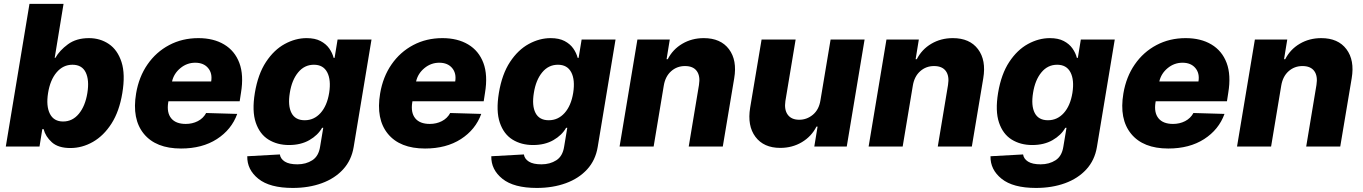

<svg xmlns="http://www.w3.org/2000/svg" viewBox="-20 -747 6951 979"><path d="M9.6 0 130.3 -727.3H304L258.9 -452.1H262.4Q283.7 -489.7 326.3 -521.1Q369 -552.6 433.6 -552.6Q490.8 -552.6 535.2 -522.5Q579.5 -492.5 599.6 -430.6Q619.7 -368.6 603.7 -272.4Q588.4 -179.3 548.7 -117.2Q508.9 -55 454 -23.6Q399.1 7.8 338.8 7.8Q277 7.8 244.5 -21.5Q212 -50.8 202.4 -88.4H195.7L181.5 0ZM225.1 -272.7Q214.5 -206.3 234.4 -166.9Q254.3 -127.5 301.8 -127.5Q349.8 -127.5 382.3 -167.1Q414.8 -206.7 425.4 -272.7Q436.1 -338.4 417.1 -377.7Q398.1 -416.9 349.4 -416.9Q301.8 -416.9 268.8 -378.2Q235.8 -339.5 225.1 -272.7Z M903.1 10.3Q774.9 10.3 713.4 -64.8Q652 -139.9 674 -270.6Q688.2 -355.1 732.1 -418.5Q775.9 -481.9 842.7 -517.2Q909.4 -552.6 991.5 -552.6Q1068.9 -552.6 1123 -520.2Q1177.2 -487.9 1200.5 -426Q1223.7 -364 1208.8 -274.1L1202.1 -230.8H838.8L837.7 -224.4Q829.5 -172.6 853 -143.8Q876.4 -115.1 927.2 -115.1Q960.9 -115.1 988.6 -129.3Q1016.3 -143.5 1031.2 -170.8L1189.6 -166.2Q1160.5 -85.9 1085.8 -37.8Q1011 10.3 903.1 10.3ZM857.2 -331.7H1056.8Q1063.6 -373.6 1040.8 -400.4Q1018.1 -427.2 975.5 -427.2Q933.2 -427.2 899.9 -399.7Q866.5 -372.2 857.2 -331.7Z M1472.7 211.3Q1355.5 211.3 1297.4 164.6Q1239.3 117.9 1240.8 49.7L1407 40.5Q1410.2 62.9 1432.2 76.9Q1454.2 90.9 1496.4 90.9Q1540.1 90.9 1572.4 70.1Q1604.8 49.4 1612.2 0.7L1628.2 -95.2H1622.2Q1600.9 -57.5 1557.4 -32.5Q1513.8 -7.5 1453.5 -7.5Q1393.8 -7.5 1348.9 -35.3Q1304 -63.2 1284.1 -122Q1264.2 -180.8 1279.5 -273.4Q1295.5 -369.3 1336.3 -431.1Q1377.1 -492.9 1431.8 -522.7Q1486.5 -552.6 1543.3 -552.6Q1586.3 -552.6 1614.3 -537.8Q1642.4 -523.1 1658.6 -500.2Q1674.7 -477.3 1681.1 -452.1H1686.1L1701.3 -545.5H1874.3L1783.4 2.1Q1772.4 69.6 1729.8 116.3Q1687.1 163 1620.9 187.1Q1554.7 211.3 1472.7 211.3ZM1533.7 -133.9Q1581.3 -133.9 1614.5 -170.8Q1647.7 -207.7 1658.4 -273.4Q1668.7 -339.8 1648.4 -378.4Q1628.2 -416.9 1580.6 -416.9Q1532.3 -416.9 1500.2 -377.8Q1468 -338.8 1457.7 -273.4Q1447.1 -208.1 1466.3 -171Q1485.4 -133.9 1533.7 -133.9Z M2147.4 10.3Q2019.2 10.3 1957.7 -64.8Q1896.3 -139.9 1918.3 -270.6Q1932.5 -355.1 1976.4 -418.5Q2020.2 -481.9 2087 -517.2Q2153.8 -552.6 2235.8 -552.6Q2313.2 -552.6 2367.4 -520.2Q2421.5 -487.9 2444.8 -426Q2468 -364 2453.1 -274.1L2446.4 -230.8H2083.1L2082 -224.4Q2073.9 -172.6 2097.3 -143.8Q2120.7 -115.1 2171.5 -115.1Q2205.3 -115.1 2233 -129.3Q2260.7 -143.5 2275.6 -170.8L2433.9 -166.2Q2404.8 -85.9 2330.1 -37.8Q2255.3 10.3 2147.4 10.3ZM2101.6 -331.7H2301.1Q2307.9 -373.6 2285.2 -400.4Q2262.4 -427.2 2219.8 -427.2Q2177.6 -427.2 2144.2 -399.7Q2110.8 -372.2 2101.6 -331.7Z M2717 211.3Q2599.8 211.3 2541.7 164.6Q2483.7 117.9 2485.1 49.7L2651.3 40.5Q2654.5 62.9 2676.5 76.9Q2698.5 90.9 2740.8 90.9Q2784.4 90.9 2816.8 70.1Q2849.1 49.4 2856.5 0.7L2872.5 -95.2H2866.5Q2845.2 -57.5 2801.7 -32.5Q2758.2 -7.5 2697.8 -7.5Q2638.1 -7.5 2593.2 -35.3Q2548.3 -63.2 2528.4 -122Q2508.5 -180.8 2523.8 -273.4Q2539.8 -369.3 2580.6 -431.1Q2621.4 -492.9 2676.1 -522.7Q2730.8 -552.6 2787.6 -552.6Q2830.6 -552.6 2858.7 -537.8Q2886.7 -523.1 2902.9 -500.2Q2919 -477.3 2925.4 -452.1H2930.4L2945.7 -545.5H3118.6L3027.7 2.1Q3016.7 69.6 2974.1 116.3Q2931.5 163 2865.2 187.1Q2799 211.3 2717 211.3ZM2778.1 -133.9Q2825.6 -133.9 2858.8 -170.8Q2892 -207.7 2902.7 -273.4Q2913 -339.8 2892.8 -378.4Q2872.5 -416.9 2824.9 -416.9Q2776.6 -416.9 2744.5 -377.8Q2712.4 -338.8 2702.1 -273.4Q2691.4 -208.1 2710.6 -171Q2729.8 -133.9 2778.1 -133.9Z M3364.7 -311.1 3312.9 0H3139.2L3230.1 -545.5H3395.2L3378.9 -445.3H3384.9Q3410.5 -495.4 3459.2 -524Q3507.8 -552.6 3568.5 -552.6Q3654.5 -552.6 3696.9 -496.3Q3739.3 -440 3723.7 -347.7L3665.5 0H3491.8L3544 -313.6Q3551.5 -359 3533 -384.6Q3514.6 -410.2 3472.7 -410.2Q3431.8 -410.2 3402.2 -383.9Q3372.5 -357.6 3364.7 -311.1Z M4163.4 -235.4 4215.2 -545.5H4388.5L4297.6 0H4132.1L4148.8 -101.6H4143.1Q4117.9 -51.5 4068.9 -22.2Q4019.9 7.1 3958.5 7.1Q3874.3 7.1 3832 -49.2Q3789.8 -105.5 3805 -197.8L3863.3 -545.5H4036.9L3984.7 -231.9Q3978 -187.5 3996.8 -161.9Q4015.6 -136.4 4055.4 -136.4Q4094.1 -136.4 4125 -162.1Q4155.9 -187.9 4163.4 -235.4Z M4634.6 -311.1 4582.7 0H4409.1L4500 -545.5H4665.1L4648.8 -445.3H4654.8Q4680.4 -495.4 4729 -524Q4777.7 -552.6 4838.4 -552.6Q4924.4 -552.6 4966.8 -496.3Q5009.2 -440 4993.6 -347.7L4935.4 0H4761.7L4813.9 -313.6Q4821.4 -359 4802.9 -384.6Q4784.4 -410.2 4742.5 -410.2Q4701.7 -410.2 4672.1 -383.9Q4642.4 -357.6 4634.6 -311.1Z M5262.4 211.3Q5145.2 211.3 5087.2 164.6Q5029.1 117.9 5030.5 49.7L5196.7 40.5Q5199.9 62.9 5221.9 76.9Q5244 90.9 5286.2 90.9Q5329.9 90.9 5362.2 70.1Q5394.5 49.4 5402 0.7L5418 -95.2H5411.9Q5390.6 -57.5 5347.1 -32.5Q5303.6 -7.5 5243.3 -7.5Q5183.6 -7.5 5138.7 -35.3Q5093.7 -63.2 5073.9 -122Q5054 -180.8 5069.2 -273.4Q5085.2 -369.3 5126.1 -431.1Q5166.9 -492.9 5221.6 -522.7Q5276.3 -552.6 5333.1 -552.6Q5376.1 -552.6 5404.1 -537.8Q5432.2 -523.1 5448.3 -500.2Q5464.5 -477.3 5470.9 -452.1H5475.9L5491.1 -545.5H5664.1L5573.2 2.1Q5562.1 69.6 5519.5 116.3Q5476.9 163 5410.7 187.1Q5344.5 211.3 5262.4 211.3ZM5323.5 -133.9Q5371.1 -133.9 5404.3 -170.8Q5437.5 -207.7 5448.2 -273.4Q5458.5 -339.8 5438.2 -378.4Q5418 -416.9 5370.4 -416.9Q5322.1 -416.9 5290 -377.8Q5257.8 -338.8 5247.5 -273.4Q5236.9 -208.1 5256 -171Q5275.2 -133.9 5323.5 -133.9Z M5937.1 10.3Q5808.9 10.3 5747.5 -64.8Q5686.1 -139.9 5708.1 -270.6Q5722.3 -355.1 5766.2 -418.5Q5810 -481.9 5876.8 -517.2Q5943.5 -552.6 6025.6 -552.6Q6103 -552.6 6157.1 -520.2Q6211.3 -487.9 6234.6 -426Q6257.8 -364 6242.9 -274.1L6236.2 -230.8H5872.9L5871.8 -224.4Q5863.6 -172.6 5887.1 -143.8Q5910.5 -115.1 5961.3 -115.1Q5995 -115.1 6022.7 -129.3Q6050.4 -143.5 6065.3 -170.8L6223.7 -166.2Q6194.6 -85.9 6119.9 -37.8Q6045.1 10.3 5937.1 10.3ZM5891.3 -331.7H6090.9Q6097.7 -373.6 6074.9 -400.4Q6052.2 -427.2 6009.6 -427.2Q5967.3 -427.2 5933.9 -399.7Q5900.6 -372.2 5891.3 -331.7Z M6513.1 -311.1 6461.3 0H6287.6L6378.6 -545.5H6543.7L6527.3 -445.3H6533.4Q6558.9 -495.4 6607.6 -524Q6656.2 -552.6 6717 -552.6Q6802.9 -552.6 6845.3 -496.3Q6887.8 -440 6872.2 -347.7L6813.9 0H6640.3L6692.5 -313.6Q6699.9 -359 6681.5 -384.6Q6663 -410.2 6621.1 -410.2Q6580.3 -410.2 6550.6 -383.9Q6521 -357.6 6513.1 -311.1Z"/></svg>

Font: Inter UI Extra Bold
Style: Italic
Weight: 800
Italic angle: 9.39999°
Designer: Rasmus Andersson
Foundry: rsms
Version: 3.2;8d6f07862